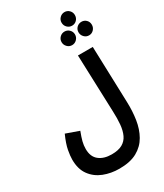

<svg xmlns="http://www.w3.org/2000/svg" viewBox="-311 -1211 1335 1559"><g transform="rotate(-30 357.0 -431.5)"><path d="M28 -24Q28 -59 37.5 -110.5Q47 -162 81 -238L202 -195Q183 -145 174.5 -112Q166 -79 166 -44Q166 28 210.5 63.5Q255 99 328 99Q391 99 428.5 78Q466 57 484.5 17.5Q503 -22 508 -76.5Q513 -131 510 -199L491 -734H630L647 -207Q650 -122 638 -43.5Q626 35 591 97Q556 159 491.5 195Q427 231 325 231Q246 231 178.5 204.5Q111 178 69.5 121.5Q28 65 28 -24ZM572 -967Q546 -967 527.5 -985.5Q509 -1004 509 -1031Q509 -1057 527.5 -1075.5Q546 -1094 572 -1094Q598 -1094 616 -1075.5Q634 -1057 634 -1031Q634 -1004 616 -985.5Q598 -967 572 -967ZM493 -830Q467 -830 448.5 -849Q430 -868 430 -894Q430 -920 448.5 -938.5Q467 -957 493 -957Q519 -957 537.5 -938.5Q556 -920 556 -894Q556 -868 537.5 -849Q519 -830 493 -830ZM652 -830Q626 -830 607.5 -849Q589 -868 589 -894Q589 -921 607.5 -939Q626 -957 652 -957Q678 -957 696 -939Q714 -921 714 -894Q714 -868 696 -849Q678 -830 652 -830Z"/></g></svg>

Font: Noto Sans Arabic SemCond
Style: Bold
Weight: 700
Width: 4
Designer: Monotype Design Team, Nadine Chahine, Nizar Qandah and Khaled Hosny
Foundry: Monotype Imaging Inc.
Version: Version 2.012; ttfautohint (v1.8.4.7-5d5b)